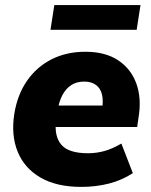

<svg xmlns="http://www.w3.org/2000/svg" viewBox="-20 -722 592 753"><path d="M299 11Q202 11 139 -25.5Q76 -62 49.5 -126.5Q23 -191 36 -275Q48 -350 85.5 -404.5Q123 -459 181.5 -489Q240 -519 315 -519Q393 -519 443.5 -485.5Q494 -452 515 -393.5Q536 -335 523 -259L518 -224H177L190 -308H400L380 -290Q389 -347 370 -374.5Q351 -402 310 -402Q280 -402 259 -388Q238 -374 225 -349.5Q212 -325 207 -294L200 -250Q192 -188 220.5 -154.5Q249 -121 325 -121Q359 -121 390.5 -130Q422 -139 456 -159L501 -43Q458 -15 407 -2Q356 11 299 11ZM178 -605 193 -702H531L516 -605Z"/></svg>

Font: Mulish ExtraLight Black
Style: Italic
Weight: 900
Italic angle: -9°
Version: Version 3.603